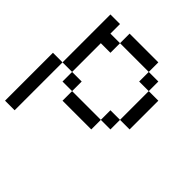

<svg xmlns="http://www.w3.org/2000/svg" viewBox="-199 -775 1090 1090"><g transform="rotate(45 346.0 -230.5)"><path d="M230.8 -76.9V-153.8H461.5V-76.9ZM0 153.8V-230.8H76.9V153.8ZM153.8 -153.8V-230.8H230.8V-153.8ZM461.5 -153.8V-230.8H538.5V-153.8ZM538.5 -230.8V-461.5H615.4V-230.8ZM461.5 -461.5V-538.5H538.5V-461.5ZM76.9 -230.8V-615.4H153.8V-538.5H230.8V-461.5H153.8V-230.8ZM230.8 -538.5V-615.4H461.5V-538.5Z"/></g></svg>

Font: Mintsoda - Lime Green 13x16
Style: Regular
Weight: 400
Designer: Mintsoda-15
Version: Version 1.0